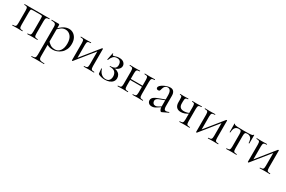

<svg xmlns="http://www.w3.org/2000/svg" viewBox="117 -1568 4474 3001"><g transform="rotate(30 2353.5 -67.5)"><path d="M484.6 -12Q486.6 -12 486.6 -6Q486.6 0 484.6 0Q465.2 0 441.7 -1Q418.2 -2 394.4 -2Q369.4 -2 345.4 -1Q321.4 0 303.2 0Q300.4 0 300.4 -6Q300.4 -12 303.2 -12Q342.4 -12 353.6 -25Q364.8 -38 364.8 -81V-305Q364.8 -335.9 363 -348.3Q361.2 -360.8 351.1 -363.7Q341 -366.6 317.2 -366.6H201.4Q176.7 -366.6 166.6 -363.6Q156.6 -360.6 154.3 -347.7Q152 -334.8 152 -303V-81Q152 -38 162.7 -25Q173.3 -12 213.2 -12Q215.4 -12 215.4 -6Q215.4 0 213.2 0Q194.4 0 171.4 -1Q148.4 -2 125.4 -2Q99.7 -2 75.6 -1Q51.5 0 32 0Q29 0 29 -6Q29 -12 32 -12Q73.4 -12 84.6 -25Q95.8 -38 95.8 -81V-305Q95.8 -349 84.6 -361.5Q73.4 -374 33 -374Q30 -374 30 -380Q30 -386 33 -386H484.6Q486.6 -386 486.6 -380Q486.6 -374 484.6 -374Q443.4 -374 432.2 -360Q421 -346 421 -303V-81Q421 -38 432.2 -25Q443.4 -12 484.6 -12Z M532.6 275Q530.4 275 530.4 269Q530.4 263 532.6 263Q578.8 263 592.5 250Q606.2 237 606.2 194V-305Q606.2 -347.4 589.1 -360.7Q572 -374 521.8 -374Q519 -374 519 -380Q519 -386 521.8 -386Q547.2 -386 569.8 -386Q592.4 -386 610.9 -386Q629.4 -386 642.8 -386Q654.4 -386 658 -380.9Q661.6 -375.8 661.6 -359.8V194Q661.6 222 669.3 237Q677 252 698.4 257.5Q719.8 263 761.8 263Q764.8 263 764.8 269Q764.8 275 761.8 275Q735.4 275 702.8 274Q670.2 273 634.4 273Q606.4 273 579.5 274Q552.6 275 532.6 275ZM767.6 13Q729.4 13 700.3 3.8Q671.2 -5.4 635.6 -30.4L650.6 -85.4Q677.4 -52 710.5 -30Q743.6 -8 797.8 -8Q849.6 -8 884.6 -53.8Q919.6 -99.6 919.6 -184Q919.6 -271.2 881 -316.3Q842.4 -361.4 787.6 -361.4Q743.4 -361.4 710 -336.8Q676.6 -312.2 645.8 -277.6L636.6 -285.6Q687.6 -344.6 734.5 -371.8Q781.4 -399 829.6 -399Q870.8 -399 905.6 -377.5Q940.4 -356 961.7 -315Q983 -274 983 -215Q983 -154.2 962.1 -111Q941.2 -67.8 908.2 -40.5Q875.2 -13.2 837.9 -0.1Q800.6 13 767.6 13Z M1121.4 10.4Q1117.2 10.4 1114.2 8.5Q1111.2 6.7 1111.2 4.8V-305Q1111.2 -349 1099.7 -361.5Q1088.2 -374 1047.6 -374Q1045.6 -374 1045.6 -380Q1045.6 -386 1047.6 -386Q1067 -386 1089.1 -385Q1111.2 -384 1137.8 -384Q1167 -384 1190.2 -385Q1213.4 -386 1231.2 -386Q1234.2 -386 1234.2 -380Q1234.2 -374 1231.2 -374Q1190.7 -374 1178.7 -361.5Q1166.6 -349 1166.6 -305V-53.4L1145.6 -46.2L1425 -393Q1428.8 -395.6 1431.6 -395.6Q1441.8 -395.6 1441.8 -390.6V-81Q1441.8 -38 1453.4 -25Q1465 -12 1505.5 -12Q1507.4 -12 1507.4 -6Q1507.4 0 1505.3 0Q1485.9 0 1462.8 -1Q1439.7 -2 1415.1 -2Q1389.4 -2 1364.8 -1Q1340.2 0 1321.6 0Q1318.8 0 1318.8 -6Q1318.8 -12 1321.7 -12Q1362.1 -12 1374.2 -25Q1386.2 -38 1386.2 -81V-333.8L1408.4 -340.8L1128 7.2Q1127 8.4 1125.5 9.4Q1124 10.4 1121.4 10.4Z M1712 -2.6Q1756.4 -2.6 1776.5 -29.4Q1796.6 -56.2 1796.6 -96.4Q1796.6 -144 1768.7 -174.5Q1740.8 -205 1674 -205Q1670 -205 1669.3 -210.5Q1668.6 -216 1674 -216Q1734.8 -216 1758.7 -237Q1782.6 -258 1782.6 -293.4Q1782.6 -335.8 1763.6 -357.3Q1744.6 -378.8 1706.4 -378.8Q1662.6 -378.8 1637.6 -352.9Q1612.6 -327 1595 -280.6Q1593.8 -278.6 1587.9 -279.6Q1582 -280.6 1583 -282.8L1608.2 -407Q1609.2 -410 1615.2 -408.5Q1621.2 -407 1620.2 -405Q1617 -389.6 1622.6 -384.2Q1628.2 -378.8 1635.2 -378.8Q1645.8 -378.8 1658.3 -383.9Q1670.8 -389 1689.3 -394Q1707.8 -399 1734.8 -399Q1789.6 -399 1817.6 -373.8Q1845.6 -348.6 1845.6 -313.8Q1845.6 -276.4 1811.4 -246.7Q1777.2 -217 1719 -208L1721 -216Q1768.6 -219 1800.4 -204.4Q1832.2 -189.8 1848.4 -163.3Q1864.6 -136.8 1864.6 -105.2Q1864.6 -68 1843.6 -41.7Q1822.6 -15.4 1786.6 -1.7Q1750.6 12 1706.8 12Q1673.2 12 1642.9 4.8Q1612.6 -2.4 1592.4 -12.6Q1585.4 -16.4 1583.4 -19.5Q1581.4 -22.6 1580.4 -29.6L1572.4 -113.4Q1572.4 -116.4 1577.4 -117.4Q1582.4 -118.4 1583.6 -114.4Q1598.8 -62.6 1632.4 -32.6Q1666 -2.6 1712 -2.6Z M2023.4 -183.4V-202.6H2292.4V-183.4ZM1996.8 -81V-305Q1996.8 -349 1985.6 -361.5Q1974.4 -374 1934 -374Q1931 -374 1931 -380Q1931 -386 1934 -386Q1952.6 -386 1976.7 -385Q2000.8 -384 2026.4 -384Q2050.2 -384 2074.2 -385Q2098.2 -386 2116.6 -386Q2118.6 -386 2118.6 -380Q2118.6 -374 2116.6 -374Q2075.4 -374 2064.2 -360Q2053 -346 2053 -303V-81Q2053 -38 2064.2 -25Q2075.4 -12 2116.6 -12Q2118.6 -12 2118.6 -6Q2118.6 0 2116.6 0Q2097.2 0 2073.7 -1Q2050.2 -2 2026.4 -2Q2000.7 -2 1976.6 -1Q1952.5 0 1933 0Q1930 0 1930 -6Q1930 -12 1933 -12Q1974.4 -12 1985.6 -25Q1996.8 -38 1996.8 -81ZM2265.8 -81V-305Q2265.8 -349 2254.6 -361.5Q2243.4 -374 2203 -374Q2200 -374 2200 -380Q2200 -386 2203 -386Q2221.6 -386 2245.7 -385Q2269.8 -384 2295.4 -384Q2319.2 -384 2343.2 -385Q2367.2 -386 2385.6 -386Q2387.6 -386 2387.6 -380Q2387.6 -374 2385.6 -374Q2344.4 -374 2333.2 -360Q2322 -346 2322 -303V-81Q2322 -38 2333.2 -25Q2344.4 -12 2385.6 -12Q2387.6 -12 2387.6 -6Q2387.6 0 2385.6 0Q2366.2 0 2342.7 -1Q2319.2 -2 2295.4 -2Q2269.8 -2 2245.1 -1Q2220.5 0 2202.1 0Q2199 0 2199 -6Q2199 -12 2201.9 -12Q2242.6 -12 2254.2 -25Q2265.8 -38 2265.8 -81Z M2731.2 6Q2727.2 8 2722.8 8Q2709.6 8 2698 -13.6Q2686.4 -35.2 2686.4 -76.2V-264.6Q2686.4 -326.8 2668.8 -351.9Q2651.2 -377 2622.8 -377Q2597.8 -377 2582.1 -364.7Q2566.4 -352.4 2558.7 -335Q2551 -317.6 2547.6 -303Q2545.4 -288.8 2538.4 -275.5Q2531.4 -262.2 2510.4 -262.2Q2493.2 -262.2 2485 -271.6Q2476.8 -281 2476.8 -292.2Q2476.8 -310.6 2495.5 -328.9Q2514.2 -347.2 2542.8 -362.5Q2571.4 -377.8 2602.5 -386.9Q2633.6 -396 2659 -396Q2700 -396 2721 -369.6Q2742 -343.2 2742 -294.6V-108Q2742 -73.4 2750.9 -57Q2759.8 -40.6 2780.4 -40.6Q2798.4 -40.6 2830.2 -54Q2835 -56 2837.1 -50.5Q2839.2 -45 2834.2 -43ZM2551.2 7Q2512.8 7 2492.9 -13.3Q2473 -33.6 2473 -61.8Q2473 -82 2483.4 -98.3Q2493.8 -114.6 2516.8 -128.7Q2539.8 -142.8 2576.4 -156.2L2696.4 -201.2L2698.8 -187.8L2593 -146.6Q2574.6 -139.6 2562.8 -130.7Q2551 -121.8 2545.4 -110.9Q2539.8 -100 2539.8 -86.6Q2539.8 -63.8 2554.8 -46.9Q2569.8 -30 2595.6 -30Q2606 -30 2617.1 -33.2Q2628.2 -36.4 2643.8 -45.8L2707.4 -83.8L2709.2 -71L2635.2 -23.4Q2610.8 -7.2 2591.6 -0.1Q2572.4 7 2551.2 7Z M3110.6 -81V-305Q3110.6 -349 3101.7 -361.5Q3092.8 -374 3060.2 -374Q3058 -374 3058 -380Q3058 -386 3060.2 -386Q3076.4 -386 3097.7 -385Q3119 -384 3140.2 -384Q3164 -384 3188 -385Q3212 -386 3229.6 -386Q3232.6 -386 3232.6 -380Q3232.6 -374 3229.6 -374Q3189.2 -374 3178.1 -360Q3167 -346 3167 -303V-81Q3167 -38 3178.1 -25Q3189.2 -12 3229.6 -12Q3232.6 -12 3232.6 -6Q3232.6 0 3229.6 0Q3211 0 3187.5 -1Q3164 -2 3140.2 -2Q3114.6 -2 3090 -1Q3065.4 0 3046 0Q3044 0 3044 -6Q3044 -12 3046 -12Q3086.6 -12 3098.6 -25Q3110.6 -38 3110.6 -81ZM2935.2 -303Q2935.2 -293.4 2935.2 -284.1Q2935.2 -274.8 2935.2 -267.2Q2935.2 -224.6 2956.9 -202.3Q2978.6 -180 3022.6 -180Q3047.8 -180 3077.1 -187.3Q3106.4 -194.6 3128.6 -208.6L3131 -202.6Q3093.6 -170.2 3056 -157.4Q3018.4 -144.6 2988.4 -144.6Q2934.6 -144.6 2907.7 -174.2Q2880.8 -203.8 2880.8 -258.8V-305Q2880.8 -349 2873.7 -361.5Q2866.6 -374 2841 -374Q2838.2 -374 2838.2 -380Q2838.2 -386 2841 -386Q2855.6 -386 2873.2 -385Q2890.8 -384 2909.6 -384Q2930 -384 2950.7 -385Q2971.4 -386 2986.8 -386Q2989.6 -386 2989.6 -380Q2989.6 -374 2986.8 -374Q2954.8 -374 2945 -360Q2935.2 -346 2935.2 -303Z M3362.4 10.4Q3358.2 10.4 3355.2 8.5Q3352.2 6.7 3352.2 4.8V-305Q3352.2 -349 3340.7 -361.5Q3329.2 -374 3288.6 -374Q3286.6 -374 3286.6 -380Q3286.6 -386 3288.6 -386Q3308 -386 3330.1 -385Q3352.2 -384 3378.8 -384Q3408 -384 3431.2 -385Q3454.4 -386 3472.2 -386Q3475.2 -386 3475.2 -380Q3475.2 -374 3472.2 -374Q3431.7 -374 3419.7 -361.5Q3407.6 -349 3407.6 -305V-53.4L3386.6 -46.2L3666 -393Q3669.8 -395.6 3672.6 -395.6Q3682.8 -395.6 3682.8 -390.6V-81Q3682.8 -38 3694.4 -25Q3706 -12 3746.5 -12Q3748.4 -12 3748.4 -6Q3748.4 0 3746.3 0Q3726.9 0 3703.8 -1Q3680.7 -2 3656.1 -2Q3630.4 -2 3605.8 -1Q3581.2 0 3562.6 0Q3559.8 0 3559.8 -6Q3559.8 -12 3562.7 -12Q3603.1 -12 3615.2 -25Q3627.2 -38 3627.2 -81V-333.8L3649.4 -340.8L3369 7.2Q3368 8.4 3366.5 9.4Q3365 10.4 3362.4 10.4Z M3892 0Q3889.8 0 3889.8 -6Q3889.8 -12 3892 -12Q3933.4 -12 3945 -25Q3956.6 -38 3956.6 -81V-303Q3956.6 -343.6 3947.6 -357.4Q3938.6 -371.2 3907.2 -371.2Q3869.4 -371.2 3846.2 -347.5Q3823 -323.8 3819 -255.4Q3818.8 -253.2 3812.9 -253.2Q3807 -253.2 3807 -255.4Q3807 -269.4 3807 -297.8Q3807 -326.2 3806.5 -356.2Q3806 -386.2 3806 -405Q3806 -410 3812 -410Q3818 -410 3818 -405Q3818 -391.2 3864.1 -388.1Q3910.2 -385 3985 -385Q4034 -385 4071.4 -386.1Q4108.8 -387.2 4130 -391.6Q4151.2 -396 4151.2 -405Q4151.2 -410 4157.2 -410Q4163.2 -410 4163.2 -405Q4163.2 -386.2 4163.2 -356.2Q4163.2 -326.2 4162.7 -297.8Q4162.2 -269.4 4162.2 -255.4Q4162.2 -253.2 4156.3 -253.2Q4150.4 -253.2 4150.2 -255.4Q4146.4 -323.8 4121.9 -347.5Q4097.4 -371.2 4059.8 -371.2Q4029.4 -371.2 4021.1 -357.4Q4012.8 -343.6 4012.8 -303V-81Q4012.8 -38 4024 -25Q4035.2 -12 4075.6 -12Q4078.6 -12 4078.6 -6Q4078.6 0 4075.6 0Q4057 0 4033.5 -1Q4010 -2 3985.4 -2Q3960.6 -2 3936.5 -1Q3912.4 0 3892 0Z M4296.4 10.4Q4292.2 10.4 4289.2 8.5Q4286.2 6.7 4286.2 4.8V-305Q4286.2 -349 4274.7 -361.5Q4263.2 -374 4222.6 -374Q4220.6 -374 4220.6 -380Q4220.6 -386 4222.6 -386Q4242 -386 4264.1 -385Q4286.2 -384 4312.8 -384Q4342 -384 4365.2 -385Q4388.4 -386 4406.2 -386Q4409.2 -386 4409.2 -380Q4409.2 -374 4406.2 -374Q4365.7 -374 4353.7 -361.5Q4341.6 -349 4341.6 -305V-53.4L4320.6 -46.2L4600 -393Q4603.8 -395.6 4606.6 -395.6Q4616.8 -395.6 4616.8 -390.6V-81Q4616.8 -38 4628.4 -25Q4640 -12 4680.5 -12Q4682.4 -12 4682.4 -6Q4682.4 0 4680.3 0Q4660.9 0 4637.8 -1Q4614.7 -2 4590.1 -2Q4564.4 -2 4539.8 -1Q4515.2 0 4496.6 0Q4493.8 0 4493.8 -6Q4493.8 -12 4496.7 -12Q4537.1 -12 4549.2 -25Q4561.2 -38 4561.2 -81V-333.8L4583.4 -340.8L4303 7.2Q4302 8.4 4300.5 9.4Q4299 10.4 4296.4 10.4Z"/></g></svg>

Font: Cormorant Garamond Light
Style: Regular
Weight: 300
Designer: Christian Thalmann (Catharsis Fonts)
Foundry: Catharsis Fonts
Version: Version 4.001